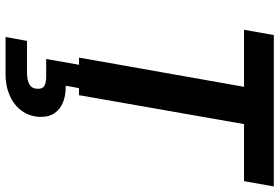

<svg xmlns="http://www.w3.org/2000/svg" viewBox="-177 -563 1004 690"><g transform="rotate(90 325.0 -218.0)"><path d="M187 0 292 -593H87L106 -700H650L631 -593H426L322 0ZM113 264 127 187H241Q268 187 283.5 178Q299 169 299 149Q300 132 289 125Q278 118 255 118H192L214 -7H298L288 48Q319 47 345 56.5Q371 66 386 87Q401 108 400 142Q398 180 377 207.5Q356 235 322.5 249.5Q289 264 249 264Z"/></g></svg>

Font: DM Sans
Style: Bold Italic
Weight: 700
Italic angle: -10°
Designer: Colophon Foundry, Jonny Pinhorn
Foundry: Colophon Foundry
Version: Version 4.004;gftools[0.9.30]